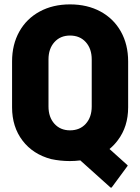

<svg xmlns="http://www.w3.org/2000/svg" viewBox="-20 -728 640 875"><path d="M213 -3Q130 -25 82.5 -87.5Q35 -150 35 -239V-448Q35 -525 68 -584Q101 -643 161 -675.5Q221 -708 299 -708Q378 -708 438 -675.5Q498 -643 531 -584Q564 -525 564 -448V-239Q564 -151 517 -89Q500 -66 479 -49L559 23Q564 26 560 30L490 125Q487 129 483 126L346 3Q322 6 298 6Q255 6 213 -3ZM398 -457Q398 -506 371 -536Q344 -566 299 -566Q255 -566 228 -536Q201 -506 201 -457V-243Q201 -194 228 -164Q255 -134 299 -134Q344 -134 371 -164Q398 -194 398 -243Z"/></svg>

Font: LinhAnh ExtBd
Style: Regular
Weight: 800
Designer: Jeremy Tribby
Foundry: Tribby Type
Version: Version 1.408